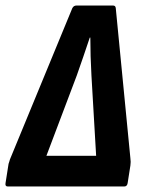

<svg xmlns="http://www.w3.org/2000/svg" viewBox="-38 -675 519 695"><path d="M-10 0Q-20 0 -18 -12L-7 -82Q-6 -86 -4.5 -89.5Q-3 -93 -2 -98L224 -646Q229 -655 239 -655H371Q380 -655 381 -646L434 -102Q435 -96 435 -89Q435 -82 434 -76L424 -12Q422 0 412 0ZM130 -111H310L293 -402Q291 -436 290 -471Q289 -506 289 -539H287Q276 -506 264 -471Q252 -436 240 -402Z"/></svg>

Font: Sofia Sans Condensed ExtraBold
Style: Italic
Weight: 800
Italic angle: -9°
Version: Version 4.100